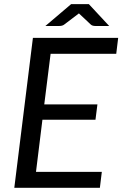

<svg xmlns="http://www.w3.org/2000/svg" viewBox="-20 -897 584 917"><path d="M535.2 -640.1H221.7L191.4 -398.4H445.3L436 -325.2H182.6L151.9 -76.2H466.3L457 0H48.3L137.2 -716.3H544.4ZM436 -772.9Q421.4 -772.9 414.1 -779.3L356.9 -833L286.1 -779.3Q277.8 -772.9 262.2 -772.9H196.8L319.8 -877.4H404.3L501.5 -772.9Z"/></svg>

Font: Lato-Italic
Style: Italic
Weight: 400
Italic angle: -7°
Designer: Lukasz Dziedzic
Foundry: tyPoland Lukasz Dziedzic
Version: Version 1.104; Western+Polish opensource